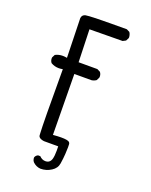

<svg xmlns="http://www.w3.org/2000/svg" viewBox="-159 -827 818 1038"><g transform="rotate(20 250.0 -308.0)"><path d="M216.3 79.1Q196.8 79.1 181.6 63H168.9Q157.7 67.9 152.8 79.1Q152.3 81.5 152.3 84.2Q152.3 86.9 153.3 90.8Q154.8 99.6 161.1 106.4Q179.7 124.5 205.1 126.5Q238.8 126.5 266.6 108.4Q293.9 91.3 298.3 62Q303.2 30.8 304.7 4.9Q306.2 -21 306.2 -33Q306.2 -44.9 305.7 -51.3Q305.2 -57.6 301.3 -61.5Q295.9 -66.9 283.7 -68.8Q271.5 -70.8 253.4 -70.8Q235.4 -70.8 206.5 -68.4L202.6 -417.5H301.3Q315.4 -419.4 327.6 -427.7L336.4 -445.3Q336.9 -447.8 336.9 -450.2Q336.9 -465.8 328.1 -476.1L310.5 -484.9H202.6L196.8 -672.4L386.7 -674.3L403.8 -683.1L412.6 -700.2Q413.1 -703.1 413.1 -706.1Q413.1 -709 412.1 -713.4Q410.6 -723.6 404.3 -732.9L386.7 -741.7Q172.4 -741.7 150.9 -736.3Q142.1 -734.4 136.5 -728.8Q130.9 -723.1 129.4 -712.9L135.3 -485.8Q120.6 -488.3 111.3 -488.3Q87.4 -488.3 67.9 -478L59.1 -460.9Q58.6 -458.5 58.6 -456.1Q58.6 -440.4 67.4 -430.2Q87.9 -418 112.8 -418Q121.1 -418 135.3 -420.4V-415Q135.3 -109.9 139.2 -49.3Q139.6 -39.6 140.1 -38.3Q140.6 -37.1 141.1 -36.4Q141.6 -35.6 141.8 -34.9Q142.1 -34.2 142.6 -33.2Q149.9 -22.9 172.4 -20H254.4Q254.9 -5.4 254.9 4.4Q254.9 35.2 250 52.7Q242.2 79.1 216.3 79.1Z"/></g></svg>

Font: Bakudai
Style: Light
Weight: 300
Version: Version 1.48